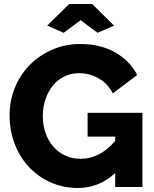

<svg xmlns="http://www.w3.org/2000/svg" viewBox="-20 -935 772 960"><path d="M216 -807 326 -915H441L550 -807L468 -771L383 -834L298 -771ZM556 -70Q475 5 369 5Q299 5 237 -21.5Q175 -48 128.5 -96Q82 -144 55 -211.5Q28 -279 28 -360Q28 -433 55 -498Q82 -563 129.5 -611Q177 -659 242 -687Q307 -715 382 -715Q481 -715 555 -673.5Q629 -632 666 -560L544 -468Q520 -516 474.5 -542.5Q429 -569 376 -569Q335 -569 301.5 -552.5Q268 -536 244 -506.5Q220 -477 207 -438Q194 -399 194 -354Q194 -308 208 -269Q222 -230 247 -201.5Q272 -173 306.5 -157Q341 -141 383 -141Q479 -141 556 -230V-252H418V-371H692V0H556Z"/></svg>

Font: Oxford Sans
Style: Regular
Weight: 800
Designer: Matt McInerney, Pablo Impallari, Rodrigo Fuenzalida
Foundry: Matt McInerney, Pablo Impallari, Rodrigo Fuenzalida
Version: Version 3.000g; ttfautohint (v1.5) -l 8 -r 28 -G 28 -x 14 -D